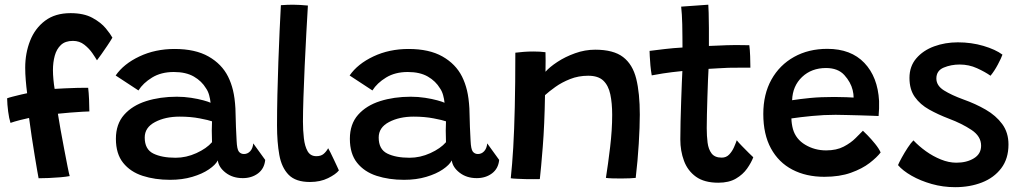

<svg xmlns="http://www.w3.org/2000/svg" viewBox="-20 -736 4228 796"><path d="M140 3Q138.5 -3.5 134.2 -29Q130 -54.5 123.8 -91.2Q117.5 -128 111.5 -169Q105.5 -210 100.5 -247Q85.5 -244 62.2 -238Q39 -232 23.5 -226.5Q17.5 -245 13.8 -273.8Q10 -302.5 9.5 -328.5Q15.5 -331 33 -335.5Q50.5 -340 68.2 -344.2Q86 -348.5 92.5 -349.5Q89 -376 86.8 -403.2Q84.5 -430.5 84.5 -455.5Q84.5 -515.5 104.8 -567Q125 -618.5 166.8 -650Q208.5 -681.5 272.5 -681.5Q327.5 -681.5 363.2 -662Q399 -642.5 418.8 -618.2Q438.5 -594 446 -580Q438 -566 425 -546.8Q412 -527.5 400 -510.5Q388 -493.5 382 -486Q376 -496.5 363 -515.5Q350 -534.5 329.8 -550.5Q309.5 -566.5 282.5 -566.5Q250.5 -566.5 232.5 -549.5Q214.5 -532.5 207 -505Q199.5 -477.5 199.5 -445Q199.5 -428 201.5 -406.2Q203.5 -384.5 206.5 -367.5Q222.5 -368.5 250 -369.8Q277.5 -371 304.5 -371.8Q331.5 -372.5 345.5 -372Q348 -352 349.2 -324.2Q350.5 -296.5 350.5 -274Q345.5 -274 322.5 -272.8Q299.5 -271.5 270.8 -269.2Q242 -267 220 -264.5Q223.5 -240 230.8 -200.2Q238 -160.5 246 -118.5Q254 -76.5 260.2 -45Q266.5 -13.5 269 -6Q253.5 -3 230 -1Q206.5 1 182.2 2Q158 3 140 3Z M685 9.5Q622.5 9.5 571.5 -7Q520.5 -23.5 490.5 -61Q460.5 -98.5 460.5 -160.5Q460.5 -221.5 494.5 -260Q528.5 -298.5 586 -316.8Q643.5 -335 713 -335Q743.5 -335 772.5 -330.5Q801.5 -326 823.2 -320Q845 -314 853 -310Q851.5 -325.5 847 -341.8Q842.5 -358 834 -370Q816.5 -399.5 783.8 -418.5Q751 -437.5 700.5 -437.5Q648 -437.5 610.5 -414.5Q573 -391.5 554 -361L459.5 -423Q492.5 -471 558 -502Q623.5 -533 704 -533Q789.5 -533 844.5 -501.8Q899.5 -470.5 925.5 -418.5Q938.5 -392.5 946 -361.5Q953.5 -330.5 956 -286.5Q957 -242.5 958.2 -209.8Q959.5 -177 961 -152Q962.5 -117.5 970.2 -107.5Q978 -97.5 991.5 -97.5Q1006.5 -97.5 1017.2 -109Q1028 -120.5 1030 -141.5L1079.5 -73Q1076 -37 1049.8 -17.2Q1023.5 2.5 986.5 2.5Q944.5 2.5 915.5 -20Q886.5 -42.5 883 -71Q873.5 -52.5 846 -33.8Q818.5 -15 777.2 -2.8Q736 9.5 685 9.5ZM708 -82Q752 -82 794.2 -101.2Q836.5 -120.5 859 -146.5Q857 -199 859 -233Q845.5 -238 808 -245.2Q770.5 -252.5 725 -252.5Q665.5 -252.5 622.8 -230Q580 -207.5 580 -166Q580 -117 615.5 -99.5Q651 -82 708 -82Z M1385 -29.5Q1372.5 -13.5 1340.2 2.5Q1308 18.5 1265 18.5Q1206 18.5 1176.8 -11.2Q1147.5 -41 1138 -93.8Q1128.5 -146.5 1128.5 -216Q1128.5 -274.5 1130 -342.5Q1131.5 -410.5 1134 -478.8Q1136.5 -547 1139.2 -608Q1142 -669 1144.5 -714.5Q1172 -716.5 1194.5 -716.5Q1209.5 -716.5 1224.5 -715.5Q1239.5 -714.5 1256.5 -713Q1253.5 -665 1250 -599Q1246.5 -533 1243.2 -463.2Q1240 -393.5 1238 -332Q1236 -270.5 1236 -232Q1236 -196 1239.8 -163Q1243.5 -130 1255.2 -109.2Q1267 -88.5 1291.5 -88.5Q1310.5 -88.5 1321.5 -97.8Q1332.5 -107 1340.5 -121.5Q1343.5 -117 1350 -103.8Q1356.5 -90.5 1364 -74.8Q1371.5 -59 1377.5 -46Q1383.5 -33 1385 -29.5Z M1655 9.5Q1592.5 9.5 1541.5 -7Q1490.5 -23.5 1460.5 -61Q1430.5 -98.5 1430.5 -160.5Q1430.5 -221.5 1464.5 -260Q1498.5 -298.5 1556 -316.8Q1613.5 -335 1683 -335Q1713.5 -335 1742.5 -330.5Q1771.5 -326 1793.2 -320Q1815 -314 1823 -310Q1821.5 -325.5 1817 -341.8Q1812.5 -358 1804 -370Q1786.5 -399.5 1753.8 -418.5Q1721 -437.5 1670.5 -437.5Q1618 -437.5 1580.5 -414.5Q1543 -391.5 1524 -361L1429.5 -423Q1462.5 -471 1528 -502Q1593.5 -533 1674 -533Q1759.5 -533 1814.5 -501.8Q1869.5 -470.5 1895.5 -418.5Q1908.5 -392.5 1916 -361.5Q1923.5 -330.5 1926 -286.5Q1927 -242.5 1928.2 -209.8Q1929.5 -177 1931 -152Q1932.5 -117.5 1940.2 -107.5Q1948 -97.5 1961.5 -97.5Q1976.5 -97.5 1987.2 -109Q1998 -120.5 2000 -141.5L2049.5 -73Q2046 -37 2019.8 -17.2Q1993.5 2.5 1956.5 2.5Q1914.5 2.5 1885.5 -20Q1856.5 -42.5 1853 -71Q1843.5 -52.5 1816 -33.8Q1788.5 -15 1747.2 -2.8Q1706 9.5 1655 9.5ZM1678 -82Q1722 -82 1764.2 -101.2Q1806.5 -120.5 1829 -146.5Q1827 -199 1829 -233Q1815.5 -238 1778 -245.2Q1740.5 -252.5 1695 -252.5Q1635.5 -252.5 1592.8 -230Q1550 -207.5 1550 -166Q1550 -117 1585.5 -99.5Q1621 -82 1678 -82Z M2218 6.5Q2206.5 6.5 2190.2 6.8Q2174 7 2157.5 6.5Q2142.5 6 2124 5.2Q2105.5 4.5 2097.5 3Q2103.5 -52.5 2107.8 -124.2Q2112 -196 2114.2 -292.2Q2116.5 -388.5 2116.5 -517.5Q2131 -519.5 2150.8 -521Q2170.5 -522.5 2191 -522.5Q2204.5 -522.5 2218 -521.8Q2231.5 -521 2241.5 -519.5Q2242 -511.5 2242 -484.8Q2242 -458 2241.5 -438.5Q2258.5 -458 2290.8 -479.2Q2323 -500.5 2364 -515.2Q2405 -530 2447.5 -530Q2523.5 -530 2563.2 -499.5Q2603 -469 2617.8 -409.2Q2632.5 -349.5 2632.5 -261Q2632.5 -210.5 2628.2 -140.2Q2624 -70 2615.5 1.5Q2607.5 2.5 2590.8 3.2Q2574 4 2555.5 4Q2536.5 4 2519 3.5Q2501.5 3 2492 1.5Q2501 -55 2509.5 -126.2Q2518 -197.5 2518 -260Q2518 -308.5 2510.2 -345Q2502.5 -381.5 2481.2 -401.8Q2460 -422 2418.5 -422Q2378 -422 2343.5 -408.2Q2309 -394.5 2282.8 -375.8Q2256.5 -357 2239.5 -341.5Q2237.5 -218 2230.2 -127.2Q2223 -36.5 2218 6.5Z M3103 -84Q3094.5 -61.5 3077.2 -37Q3060 -12.5 3031 4.5Q3002 21.5 2958 21.5Q2900 21.5 2865.5 -3.2Q2831 -28 2815.8 -69Q2800.5 -110 2800.5 -158Q2800.5 -190.5 2801.5 -232.5Q2802.5 -274.5 2804 -317Q2805.5 -359.5 2806.8 -393Q2808 -426.5 2809 -441.5Q2763.5 -437 2728.2 -431.5Q2693 -426 2682 -423.5Q2678.5 -443 2676.5 -464.8Q2674.5 -486.5 2673.8 -503.2Q2673 -520 2673 -525Q2701 -528.5 2737 -532.8Q2773 -537 2809.5 -539Q2809.5 -556.5 2809.2 -584Q2809 -611.5 2808.5 -635.5Q2808 -655.5 2806.8 -675.5Q2805.5 -695.5 2804 -708.5L2916.5 -716.5Q2917 -709 2918 -682.8Q2919 -656.5 2919 -620Q2919 -604.5 2919 -583.5Q2919 -562.5 2919 -545.5Q2934.5 -546 2956.5 -547Q2978.5 -548 2992 -548.5Q3026 -549.5 3053.2 -549Q3080.5 -548.5 3086.5 -548.5Q3089 -531 3090 -503Q3091 -475 3091 -455.5Q3085.5 -455.5 3057 -455.5Q3028.5 -455.5 3000.5 -455Q2981 -454 2957 -452.8Q2933 -451.5 2917.5 -450.5Q2916.5 -435 2915.2 -403.5Q2914 -372 2912.8 -334.2Q2911.5 -296.5 2910.8 -261.5Q2910 -226.5 2910 -204.5Q2910 -172.5 2913.5 -144.8Q2917 -117 2930.2 -99.8Q2943.5 -82.5 2972 -82.5Q2991 -82.5 3003.2 -95.5Q3015.5 -108.5 3023 -125.5Q3030.5 -142.5 3034.5 -154.5Q3041 -146 3055.8 -130.8Q3070.5 -115.5 3084.5 -101.8Q3098.5 -88 3103 -84Z M3631 -104Q3616 -84 3585.2 -60.2Q3554.5 -36.5 3507.8 -19.8Q3461 -3 3397.5 -3Q3322 -3 3265 -32.8Q3208 -62.5 3176.2 -120.8Q3144.5 -179 3144.5 -263.5Q3144.5 -345.5 3178.2 -406Q3212 -466.5 3272 -500Q3332 -533.5 3410 -533.5Q3508 -533.5 3563.5 -475.2Q3619 -417 3624.5 -317.5Q3625.5 -285 3622.5 -255Q3615.5 -255.5 3593.8 -256.2Q3572 -257 3543.8 -257.8Q3515.5 -258.5 3488.5 -259.2Q3461.5 -260 3444 -260Q3395.5 -260 3346.5 -255.2Q3297.5 -250.5 3261 -245Q3261.5 -222.5 3267.5 -200.5Q3279.5 -159 3318.5 -135.8Q3357.5 -112.5 3405 -112.5Q3448 -112.5 3478 -128.2Q3508 -144 3527.2 -163.5Q3546.5 -183 3557.5 -194Q3561.5 -190.5 3576.8 -175Q3592 -159.5 3608 -139.8Q3624 -120 3631 -104ZM3264 -320.5Q3295.5 -325.5 3338.8 -329.8Q3382 -334 3438.5 -334Q3467.5 -334 3488.8 -333Q3510 -332 3519 -331.5Q3519 -346 3515 -362.5Q3507 -395.5 3480.5 -424.8Q3454 -454 3404.5 -454Q3344.5 -454 3305.2 -416.8Q3266 -379.5 3264 -320.5Z M3940 40Q3889.5 40 3842.8 26.8Q3796 13.5 3759.2 -7.5Q3722.5 -28.5 3703 -51.5Q3707 -61.5 3718.5 -82.5Q3730 -103.5 3743.5 -124Q3757 -144.5 3767 -154Q3789 -130.5 3818.5 -109.2Q3848 -88 3880.8 -74.8Q3913.5 -61.5 3945 -61.5Q3988 -61.5 4017.8 -79.8Q4047.5 -98 4047.5 -132Q4047.5 -171 4007.5 -197.5Q3967.5 -224 3914 -244Q3869.5 -261 3832.2 -281.8Q3795 -302.5 3772.8 -333.8Q3750.5 -365 3750.5 -413Q3750.5 -461 3778.8 -494Q3807 -527 3852.8 -543.8Q3898.5 -560.5 3951 -560.5Q4007 -560.5 4057 -545.8Q4107 -531 4136 -509.5Q4131.5 -496 4117.2 -469Q4103 -442 4086.5 -422Q4064 -438 4030.5 -453.2Q3997 -468.5 3958.5 -468.5Q3923 -468.5 3892.5 -455.8Q3862 -443 3862 -410.5Q3862 -381 3893.5 -361.2Q3925 -341.5 3974.5 -323.5Q4024 -306 4066.5 -281.5Q4109 -257 4135 -221.8Q4161 -186.5 4161 -137Q4161 -78 4131 -38.5Q4101 1 4051 20.5Q4001 40 3940 40Z"/></svg>

Font: Grandstander Medium
Style: Regular
Weight: 500
Designer: Tyler Finck
Foundry: Etcetera Type Co
Version: Version 1.200; ttfautohint (v1.8.3)